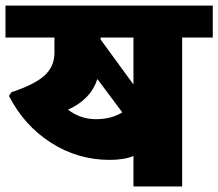

<svg xmlns="http://www.w3.org/2000/svg" viewBox="-35 -674 789 694"><path d="M210.8 -277.6Q255.8 -243.2 311.7 -243.2Q367.5 -243.2 407 -267.9L317 -388.3Q293.2 -314.5 210.8 -277.6ZM447.4 -538.4H328.6V-531.3L447.4 -368.6ZM447.4 0V-110.2Q414.1 -96.1 361 -96.1Q246.2 -96.1 149.1 -158.2Q52.1 -220.4 -2.5 -327.1L6.1 -340.7Q89.5 -368 125.6 -400.7Q161.8 -433.3 161.8 -483.3V-538.4H-15.2V-653.7H734.1V-538.4H623.4V0Z"/></svg>

Font: Khula ExtraBold
Style: Regular
Weight: 800
Designer: Erin McLaughlin, Steve Matteson
Version: Version 1.002;PS 1.0;hotconv 1.0.72;makeotf.lib2.5.5900; ttf